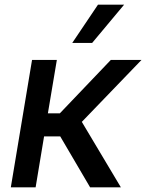

<svg xmlns="http://www.w3.org/2000/svg" viewBox="-20 -802 626 822"><path d="M26.3 0H132.5L168.7 -218H237.9L365.8 0H497.5L330.3 -280.2L585.9 -545.5H454.5L236.2 -316.8H185L223.4 -545.5H117.2ZM289.4 -618.3H374.6L511.4 -782H399.5Z"/></svg>

Font: Margiela Sans Medium
Style: Italic
Weight: 500
Italic angle: -9.39999°
Designer: Stefan Endress, Andreas Faust
Version: Version 1.100;FEAKit 1.0